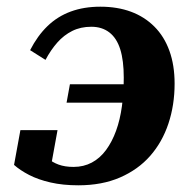

<svg xmlns="http://www.w3.org/2000/svg" viewBox="-20 -543 569 574"><path d="M420 -291 411 -236H179L189 -291ZM253 -463Q221 -463 196 -450.5Q171 -438 151.5 -416Q132 -394 116 -364L70 -393Q92 -436 122 -465Q152 -494 191.5 -508.5Q231 -523 280 -523Q331 -523 371.5 -508Q412 -493 441.5 -463.5Q471 -434 486.5 -391Q502 -348 502 -293Q502 -229 483.5 -173.5Q465 -118 429 -77Q393 -36 339 -12.5Q285 11 214 11Q168 11 131 2.5Q94 -6 67 -20Q40 -34 22 -50L41 -154H152L132 -44Q124 -44 118 -48.5Q112 -53 107.5 -61Q103 -69 102 -78Q101 -87 104 -95Q111 -81 123.5 -69.5Q136 -58 155 -51Q174 -44 200 -44Q230 -44 254.5 -57Q279 -70 297 -94.5Q315 -119 327 -152Q339 -185 344.5 -225.5Q350 -266 350 -311Q350 -362 339.5 -395.5Q329 -429 307 -446Q285 -463 253 -463Z"/></svg>

Font: Roboto Serif 72pt SemiCondensed SemiBold
Style: Italic
Weight: 600
Width: 4
Italic angle: -10°
Designer: Greg Gazdowicz
Foundry: Commercial Type
Version: Version 1.008